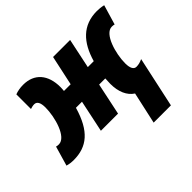

<svg xmlns="http://www.w3.org/2000/svg" viewBox="-202 -798 1235 1235"><g transform="rotate(-45 415.5 -180.0)"><path d="M557 203H714L789 -143C770 -134 753 -129 733 -129C710 -129 697 -152 697 -196C697 -284 737 -424 803 -424C812 -424 819 -423 826 -421L866 -556C845 -561 825 -563 806 -563C677 -563 602 -482 564 -349H510L553 -553H398L354 -349H293C294 -360 295 -372 295 -383C295 -494 238 -563 135 -563C108 -563 81 -558 61 -550V-417C73 -421 85 -424 97 -424C122 -424 134 -401 134 -358C134 -269 94 -129 27 -129C17 -129 11 -130 4 -132L-35 2C-15 8 4 10 24 10C143 10 223 -52 271 -218H326L280 0H436L482 -218H538C537 -201 536 -185 536 -170C536 -98 560 -43 605 -14Z"/></g></svg>

Font: Noto Sans UI Condensed Black
Style: Italic
Weight: 900
Width: 3
Italic angle: -192°
Designer: Monotype Design Team
Foundry: Monotype Imaging Inc.
Version: Version 1.901